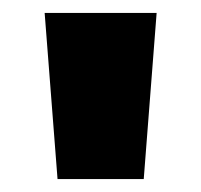

<svg xmlns="http://www.w3.org/2000/svg" viewBox="-20 -734 312 298"><path d="M223.1 -713.9 203.1 -456.1H69.3L49.3 -713.9Z"/></svg>

Font: Open Sans SemiCondensed ExtraBold
Style: Regular
Weight: 800
Width: 4
Designer: Monotype Design Team
Foundry: Monotype Imaging Inc.
Version: Version 3.000